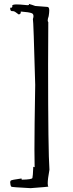

<svg xmlns="http://www.w3.org/2000/svg" viewBox="-20 -805 381 998"><path d="M139 173Q232 166 232 165Q228 163 228 148Q228 126 237 77Q230 -17 230 -469Q230 -619 231 -690Q228 -693 228 -699Q228 -707 233 -721Q236 -739 236 -751Q236 -768 227 -769Q218 -770 163 -774Q147 -780 129 -785Q131 -783 131 -781Q131 -778 123 -778L112 -779Q83 -782 66 -782Q43 -782 43 -774Q43 -772 45 -770Q40 -764 37 -764L33 -766V-761Q33 -747 43 -747H49Q56 -747 77 -730Q88 -731 88 -741V-745Q132 -742 146 -736Q154 -732 154 -721Q154 -715 151 -706Q154 -699 163 -364Q159 -139 159 -28Q159 36 160 62L161 64L153 62Q151 112 148.5 120Q146 128 94 129Q91 126 91 125Q91 123 96 122Q38 130 35.5 134Q33 138 33 143Q33 147 34.5 155Q36 163 39 165.5Q42 168 139 173Z"/></svg>

Font: Xiaobo Songti 小帛宋体
Style: Regular
Weight: 400
Version: Version 1.501;March 17, 2024;FontCreator 14.0.0.2814 64-bit